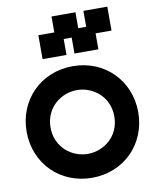

<svg xmlns="http://www.w3.org/2000/svg" viewBox="-106 -1106 963 1186"><g transform="rotate(-10 375.0 -512.5)"><path d="M375 0C575 0 725 -150 725 -350C725 -550 575 -700 375 -700C175 -700 25 -550 25 -350C25 -150 175 0 375 0ZM175 -350C175 -475 275 -550 375 -550C475 -550 575 -475 575 -350C575 -225 475 -150 375 -150C275 -150 175 -225 175 -350ZM200 -775H350V-875H400V-775H550V-875H650V-1025H500V-925H450V-1025H300V-925H200Z"/></g></svg>

Font: LS-VG5000 Bold
Style: Regular
Weight: 400
Designer: Justin Bihan, 2021
Foundry: Justin Bihan, 2021
Version: Version 1.000;Glyphs 3.1.2 (3151)